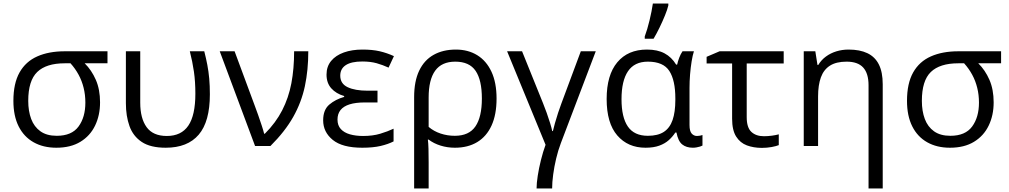

<svg xmlns="http://www.w3.org/2000/svg" viewBox="-20 -825 5702 1085"><path d="M545.4 -246.6Q545.4 -173.3 517.3 -115.2Q489.3 -57.1 434.3 -23.7Q379.4 9.8 298.3 9.8Q224.6 9.8 169.9 -21Q115.2 -51.8 85.4 -110.8Q55.7 -169.9 55.7 -254.9Q55.7 -354 90.6 -415.8Q125.5 -477.5 190.7 -506.3Q255.9 -535.2 345.7 -535.2H587.4V-467.3H458.5Q497.6 -428.7 521.5 -374Q545.4 -319.3 545.4 -246.6ZM139.6 -254.9Q139.6 -197.3 156.2 -152.8Q172.9 -108.4 208.5 -83Q244.1 -57.6 300.8 -57.6Q385.3 -57.6 423.8 -110.1Q462.4 -162.6 462.4 -245.1Q462.4 -289.1 452.6 -328.6Q442.9 -368.2 424.1 -402.8Q405.3 -437.5 378.4 -467.3H345.7Q241.2 -467.3 190.4 -418.2Q139.6 -369.1 139.6 -254.9Z M916.5 9.8Q830.1 9.8 781 -22.9Q731.9 -55.7 711.7 -112.5Q691.4 -169.4 691.4 -241.7V-535.2H772.5V-244.6Q772.5 -156.2 808.6 -106.4Q844.7 -56.6 922.9 -56.6Q1004.4 -56.6 1044.2 -115Q1084 -173.3 1084 -295.4Q1084 -364.3 1075.9 -419.9Q1067.9 -475.6 1052.7 -535.2H1134.3Q1144.5 -495.6 1151.6 -458.5Q1158.7 -421.4 1162.4 -381.1Q1166 -340.8 1166 -292Q1166 -137.7 1103 -64Q1040 9.8 916.5 9.8Z M1221.7 -535.2H1305.7L1419.9 -227.1Q1428.2 -205.6 1438.7 -175.5Q1449.2 -145.5 1458.7 -116.7Q1468.3 -87.9 1472.7 -69.3H1476.6Q1538.6 -131.3 1574.7 -201.7Q1610.8 -272 1626.5 -354.2Q1642.1 -436.5 1642.1 -535.2H1722.2Q1722.2 -429.2 1702.9 -338.1Q1683.6 -247.1 1637 -164.3Q1590.3 -81.5 1508.3 0H1421.4Z M2113.3 -312.5V-246.1H2042Q1990.2 -246.1 1955.8 -235.4Q1921.4 -224.6 1904.3 -203.1Q1887.2 -181.6 1887.2 -149.4Q1887.2 -116.2 1906 -95.7Q1924.8 -75.2 1957.5 -65.9Q1990.2 -56.6 2031.7 -56.6Q2086.4 -56.6 2128.7 -69.3Q2170.9 -82 2204.1 -97.7V-25.9Q2173.8 -10.3 2130.9 -0.2Q2087.9 9.8 2027.3 9.8Q1914.6 9.8 1860.4 -34.4Q1806.2 -78.6 1806.2 -145Q1806.2 -204.6 1841.1 -234.1Q1876 -263.7 1924.8 -277.3V-282.2Q1878.9 -295.9 1852.1 -325.9Q1825.2 -356 1825.2 -403.3Q1825.2 -449.2 1851.3 -480.7Q1877.4 -512.2 1923.3 -528.6Q1969.2 -544.9 2027.8 -544.9Q2084.5 -544.9 2125.5 -535.4Q2166.5 -525.9 2206.1 -507.8L2175.8 -442.9Q2143.1 -458 2108.2 -467.8Q2073.2 -477.5 2027.3 -477.5Q1965.3 -477.5 1934.1 -457Q1902.8 -436.5 1902.8 -397.5Q1902.8 -352.1 1944.6 -332.3Q1986.3 -312.5 2057.6 -312.5Z M2786.1 -268.1Q2786.1 -177.7 2757.8 -115.7Q2729.5 -53.7 2676.8 -22Q2624 9.8 2550.8 9.8Q2508.3 9.8 2469.7 -2.2Q2431.2 -14.2 2402.3 -36.1H2397.9Q2400.4 -18.1 2401.4 16.4Q2402.3 50.8 2402.3 94.2V240.2H2320.3V-275.9Q2320.3 -366.2 2348.9 -425.8Q2377.4 -485.4 2430.4 -515.1Q2483.4 -544.9 2556.2 -544.9Q2625 -544.9 2676.8 -513.2Q2728.5 -481.4 2757.3 -419.7Q2786.1 -357.9 2786.1 -268.1ZM2552.7 -476.6Q2476.1 -476.6 2439.2 -425.5Q2402.3 -374.5 2402.3 -273.9V-107.9Q2431.6 -83 2470 -70.3Q2508.3 -57.6 2550.3 -57.6Q2630.4 -57.6 2666.7 -110.8Q2703.1 -164.1 2703.1 -268.1Q2703.1 -372.6 2667.7 -424.6Q2632.3 -476.6 2552.7 -476.6Z M3346.7 -535.2 3149.4 -16.1Q3133.8 24.9 3122.8 71.3Q3111.8 117.7 3106 161.6Q3100.1 205.6 3100.1 240.2H3012.2Q3012.2 210.9 3018.8 168.2Q3025.4 125.5 3036.9 79.3Q3048.3 33.2 3063 -6.8L2845.7 -535.2H2930.2L3048.3 -242.7Q3058.6 -217.8 3069.3 -187.5Q3080.1 -157.2 3088.6 -129.6Q3097.2 -102.1 3100.6 -84.5H3104.5Q3107.9 -100.6 3116 -128.9Q3124 -157.2 3133.8 -187.3Q3143.6 -217.3 3151.9 -238.8L3262.2 -535.2Z M3641.1 -57.6Q3697.3 -57.6 3731.2 -79.6Q3765.1 -101.6 3780.8 -146.7Q3796.4 -191.9 3796.4 -260.7V-268.6Q3796.4 -371.1 3762.5 -423.8Q3728.5 -476.6 3641.1 -476.6Q3565.4 -476.6 3528.8 -422.4Q3492.2 -368.2 3492.2 -264.6Q3492.2 -162.1 3528.1 -109.9Q3564 -57.6 3641.1 -57.6ZM3627.9 9.8Q3528.3 9.8 3468.3 -59.6Q3408.2 -128.9 3408.2 -265.6Q3408.2 -400.9 3468.3 -472.9Q3528.3 -544.9 3636.2 -544.9Q3695.8 -544.9 3735.6 -523.4Q3775.4 -502 3800.8 -460H3806.6Q3810.5 -478.5 3818.4 -499Q3826.2 -519.5 3836.9 -535.2H3901.4Q3894 -512.7 3888.4 -478Q3882.8 -443.4 3879.6 -404.3Q3876.5 -365.2 3876.5 -328.6V-118.2Q3876.5 -84 3888.7 -70.3Q3900.9 -56.6 3918.9 -56.6Q3926.8 -56.6 3935.8 -58.3Q3944.8 -60.1 3949.7 -62V-2.4Q3944.8 0.5 3936 3.2Q3927.2 5.9 3916.7 7.8Q3906.2 9.8 3895.5 9.8Q3858.4 9.8 3835.2 -8.8Q3812 -27.3 3802.7 -76.2H3796.4Q3781.2 -52.7 3759.5 -33.2Q3737.8 -13.7 3705.8 -2Q3673.8 9.8 3627.9 9.8ZM3623.5 -606V-619.1Q3630.4 -637.7 3637.5 -661.1Q3644.5 -684.6 3650.6 -710Q3656.7 -735.4 3661.6 -760Q3666.5 -784.7 3669.4 -805.2H3756.8V-794.4Q3751.5 -771.5 3737.8 -737.8Q3724.1 -704.1 3707 -668.9Q3689.9 -633.8 3673.3 -606Z M4408.7 -535.2V-466.3H4199.7V-163.1Q4199.7 -104 4226.1 -79.6Q4252.4 -55.2 4296.9 -55.2Q4318.8 -55.2 4342 -58.3Q4365.2 -61.5 4380.9 -65.9V-4.9Q4366.7 1 4340.3 5.9Q4314 10.7 4285.2 10.7Q4238.8 10.7 4200.7 -3.4Q4162.6 -17.6 4139.9 -53.5Q4117.2 -89.4 4117.2 -154.3V-466.3H3973.1V-503.9L4046.4 -535.2Z M4775.4 -544.9Q4838.9 -544.9 4881.8 -524.4Q4924.8 -503.9 4946.5 -460.7Q4968.3 -417.5 4968.3 -348.6V240.2H4888.2V-343.3Q4888.2 -410.2 4857.9 -443.4Q4827.6 -476.6 4764.2 -476.6Q4705.6 -476.6 4670.2 -454.1Q4634.8 -431.6 4618.9 -387.9Q4603 -344.2 4603 -280.3V0H4522V-535.2H4587.4L4599.6 -458H4604Q4621.1 -486.3 4647.5 -505.6Q4673.8 -524.9 4706.5 -534.9Q4739.3 -544.9 4775.4 -544.9Z M5595.2 -246.6Q5595.2 -173.3 5567.1 -115.2Q5539.1 -57.1 5484.1 -23.7Q5429.2 9.8 5348.1 9.8Q5274.4 9.8 5219.7 -21Q5165 -51.8 5135.3 -110.8Q5105.5 -169.9 5105.5 -254.9Q5105.5 -354 5140.4 -415.8Q5175.3 -477.5 5240.5 -506.3Q5305.7 -535.2 5395.5 -535.2H5637.2V-467.3H5508.3Q5547.4 -428.7 5571.3 -374Q5595.2 -319.3 5595.2 -246.6ZM5189.5 -254.9Q5189.5 -197.3 5206.1 -152.8Q5222.7 -108.4 5258.3 -83Q5293.9 -57.6 5350.6 -57.6Q5435.1 -57.6 5473.6 -110.1Q5512.2 -162.6 5512.2 -245.1Q5512.2 -289.1 5502.4 -328.6Q5492.7 -368.2 5473.9 -402.8Q5455.1 -437.5 5428.2 -467.3H5395.5Q5291 -467.3 5240.2 -418.2Q5189.5 -369.1 5189.5 -254.9Z"/></svg>

Font: Wonky
Style: Regular
Weight: 400
Designer: Monotype Design Team
Foundry: Monotype Imaging Inc.
Version: Version 3.000